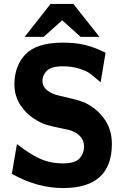

<svg xmlns="http://www.w3.org/2000/svg" viewBox="-20 -932 651 973"><path d="M105 -745 236 -912H352L484 -745H389L295 -829L201 -745ZM40 -51 66 -202Q128 -153 181 -128.5Q234 -104 300 -104Q361 -104 383.5 -129.5Q406 -155 406 -189Q406 -245 341 -270H342Q330 -274 289.5 -282Q249 -290 218.5 -298.5Q188 -307 149.5 -332.5Q111 -358 86 -396V-395Q53 -444 53 -504Q53 -597 108.5 -656Q164 -715 296 -716Q360 -716 407.5 -705Q455 -694 515 -665L490 -515Q488 -516 468.5 -533Q449 -550 432 -562Q415 -574 378.5 -585Q342 -596 299 -596Q240 -596 217.5 -573.5Q195 -551 195 -522Q195 -475 262 -452Q279 -447 326 -436.5Q373 -426 399 -416Q462 -391 504.5 -335Q547 -279 547 -203Q547 21 300 21Q168 21 40 -51Z"/></svg>

Font: Coval
Style: Black
Weight: 1000
Foundry: Context Ltd
Version: Version 001.000